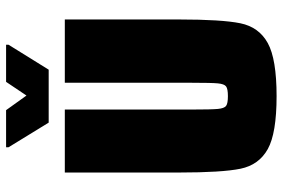

<svg xmlns="http://www.w3.org/2000/svg" viewBox="-169 -752 929 631"><g transform="rotate(-90 295.5 -436.5)"><path d="M44 -313V-688H251V-270Q251 -206 253 -185Q255 -164 263 -158Q271 -152 295 -152Q319 -152 327 -158Q335 -164 337 -185Q339 -206 339 -270V-688H547V-313Q547 -172 534.5 -111Q522 -50 469.5 -21Q417 8 295 8Q173 8 121 -21Q69 -50 56.5 -110.5Q44 -171 44 -313ZM208 -741 127 -873V-881H249L297 -814L342 -881H464V-873L382 -741Z"/></g></svg>

Font: Saira Semi Condensed Black
Style: Regular
Weight: 900
Width: 4
Designer: Hector Gatti with collaboration of the Omnibus-Type team
Foundry: Omnibus-Type
Version: Version 1.001; ttfautohint (v1.8)